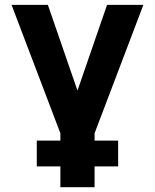

<svg xmlns="http://www.w3.org/2000/svg" viewBox="-20 -567 642 795"><path d="M230 122.1H132.3V15.1H230V-15.1L27.8 -546.9H178.2L300.8 -191.9L423.3 -546.9H573.7L371.6 -15.1V15.1H469.2V122.1H371.6V208H230Z"/></svg>

Font: Hack
Style: Bold
Weight: 700
Monospace: yes
Designer: Christopher Simpkins
Foundry: Christopher Simpkins
Version: Version 2.017